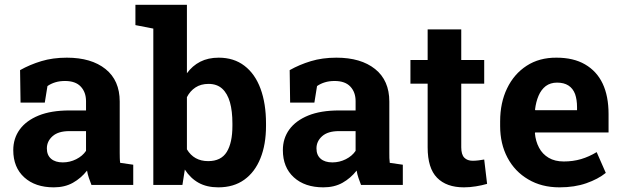

<svg xmlns="http://www.w3.org/2000/svg" viewBox="-20 -782 2629 812"><path d="M207.5 10.3Q128.9 10.3 82.5 -32Q36.1 -74.2 36.1 -147Q36.1 -196.8 63.5 -234.4Q90.8 -272 143.6 -293.5Q196.3 -314.9 273.9 -314.9H343.8V-354Q343.8 -392.1 321.5 -415.8Q299.3 -439.5 254.9 -439.5Q231.9 -439.5 213.6 -433.8Q195.3 -428.2 180.7 -418L169.4 -348.1H66.9L64.9 -485.4Q106.4 -508.8 154.8 -523.4Q203.1 -538.1 262.7 -538.1Q366.2 -538.1 426.3 -490Q486.3 -441.9 486.3 -352.5V-134.8Q486.3 -124 486.6 -113.5Q486.8 -103 488.3 -93.3L543.5 -85.4V0H366.7Q361.3 -13.7 356 -29.3Q350.6 -44.9 348.1 -60.5Q322.8 -28.3 288.3 -9Q253.9 10.3 207.5 10.3ZM245.6 -95.2Q275.4 -95.2 302.2 -108.6Q329.1 -122.1 343.8 -144V-227.5H273.4Q226.6 -227.5 202.4 -206.1Q178.2 -184.6 178.2 -154.3Q178.2 -126 196 -110.6Q213.9 -95.2 245.6 -95.2Z M903.3 10.3Q854.5 10.3 819.8 -9Q785.2 -28.3 761.7 -64.9L751.5 0H628.4V-661.1L552.7 -675.8V-761.7H770.5V-472.2Q793.5 -503.9 826.9 -521Q860.4 -538.1 904.8 -538.1Q969.2 -538.1 1013.7 -503.9Q1058.6 -469.7 1081.8 -407Q1105 -344.2 1105 -259.8V-249.5Q1105 -170.9 1081.5 -112.8Q1058.1 -54.2 1013.2 -22Q968.3 10.3 903.3 10.3ZM860.4 -100.6Q915 -100.6 939 -139.4Q962.9 -178.2 962.9 -249.5V-259.8Q962.9 -312 952.6 -349.1Q941.9 -386.7 919.7 -407Q897.5 -427.2 861.8 -427.2Q829.6 -427.2 806.6 -412.1Q783.7 -397 770.5 -371.1V-150.4Q800.3 -100.6 860.4 -100.6Z M1347.7 10.3Q1269 10.3 1222.7 -32Q1176.3 -74.2 1176.3 -147Q1176.3 -196.8 1203.6 -234.4Q1231 -272 1283.7 -293.5Q1336.4 -314.9 1414.1 -314.9H1483.9V-354Q1483.9 -392.1 1461.7 -415.8Q1439.5 -439.5 1395 -439.5Q1372.1 -439.5 1353.8 -433.8Q1335.4 -428.2 1320.8 -418L1309.6 -348.1H1207L1205.1 -485.4Q1246.6 -508.8 1294.9 -523.4Q1343.3 -538.1 1402.8 -538.1Q1506.3 -538.1 1566.4 -490Q1626.5 -441.9 1626.5 -352.5V-134.8Q1626.5 -124 1626.7 -113.5Q1627 -103 1628.4 -93.3L1683.6 -85.4V0H1506.8Q1501.5 -13.7 1496.1 -29.3Q1490.7 -44.9 1488.3 -60.5Q1462.9 -28.3 1428.5 -9Q1394 10.3 1347.7 10.3ZM1385.7 -95.2Q1415.5 -95.2 1442.4 -108.6Q1469.2 -122.1 1483.9 -144V-227.5H1413.6Q1366.7 -227.5 1342.5 -206.1Q1318.4 -184.6 1318.4 -154.3Q1318.4 -126 1336.2 -110.6Q1354 -95.2 1385.7 -95.2Z M1941.9 10.3Q1868.2 10.3 1828.4 -30.3Q1788.6 -70.8 1788.6 -158.7V-428.2H1715.8V-528.3H1788.6V-657.7H1930.7V-528.3H2027.8V-428.2H1930.7V-159.2Q1930.7 -128.4 1943.6 -115.2Q1956.5 -102.1 1979 -102.1Q1990.7 -102.1 2004.4 -103.8Q2018.1 -105.5 2027.8 -107.4L2040 -4.4Q2018.1 2 1992.4 6.1Q1966.8 10.3 1941.9 10.3Z M2346.2 10.3Q2270.5 10.3 2213.9 -23.4Q2157.2 -56.6 2126.2 -115.2Q2095.2 -173.8 2095.2 -249V-268.6Q2095.2 -347.7 2124.5 -408.2Q2153.8 -469.2 2207.3 -503.9Q2260.7 -538.6 2333.5 -538.1Q2405.3 -538.1 2454.1 -509.8Q2553.7 -452.1 2553.7 -299.3V-221.7H2243.2L2242.2 -218.8Q2245.1 -184.6 2259.8 -157.2Q2273.9 -130.4 2300.3 -114.7Q2326.7 -99.1 2364.3 -99.1Q2403.3 -99.1 2437.3 -109.1Q2471.2 -119.1 2503.4 -138.7L2542 -50.8Q2509.3 -24.4 2459.7 -7.1Q2410.2 10.3 2346.2 10.3ZM2242.7 -318.4 2244.1 -315.9H2420.4V-328.6Q2420.4 -360.4 2412.1 -384.3Q2393.6 -432.6 2335.9 -432.6Q2308.1 -432.6 2288.1 -418Q2268.6 -402.8 2257.6 -377Q2246.6 -351.1 2242.7 -318.4Z"/></svg>

Font: Hanuman
Style: Bold
Weight: 700
Designer: Danh Hong
Version: Version 8.002; ttfautohint (v1.8.3)